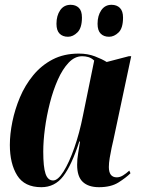

<svg xmlns="http://www.w3.org/2000/svg" viewBox="-20 -769 585 799"><path d="M152 10Q82 10 51.5 -39Q21 -88 21 -166Q21 -211 31.5 -262.5Q42 -314 63 -364Q84 -414 118 -455.5Q152 -497 199 -521.5Q246 -546 308 -546Q345 -546 375 -534.5Q405 -523 424 -511L516 -535H526L452 -187Q449 -175 444.5 -154Q440 -133 436.5 -111.5Q433 -90 433 -74Q433 -31 466 -31Q479 -31 492 -39Q505 -47 518 -59L523 -48Q505 -30 473.5 -10Q442 10 392 10Q348 10 324.5 -12Q301 -34 301 -83Q301 -107 305 -129.5Q309 -152 313 -180H310Q278 -81 243 -35.5Q208 10 152 10ZM201 -18Q221 -18 244.5 -55.5Q268 -93 289.5 -154.5Q311 -216 325 -287L372 -517Q360 -528 347.5 -531.5Q335 -535 322 -535Q291 -535 265.5 -508Q240 -481 220.5 -437Q201 -393 187.5 -340Q174 -287 167 -234.5Q160 -182 160 -138Q160 -74 169.5 -46Q179 -18 201 -18ZM434 -616Q412 -616 399 -629Q386 -642 386 -670Q386 -704 401.5 -726.5Q417 -749 444 -749Q466 -749 479 -736Q492 -723 492 -696Q492 -652 473.5 -634Q455 -616 434 -616ZM263 -616Q241 -616 228 -629Q215 -642 215 -670Q215 -704 230.5 -726.5Q246 -749 274 -749Q295 -749 308 -736.5Q321 -724 321 -696Q321 -653 302.5 -634.5Q284 -616 263 -616Z"/></svg>

Font: Noto Serif Display ExtraCondensed ExtraBold
Style: Italic
Weight: 800
Width: 2
Italic angle: -12°
Designer: Monotype Design Team
Foundry: Monotype Imaging Inc.
Version: Version 2.009